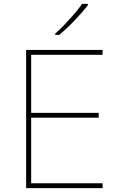

<svg xmlns="http://www.w3.org/2000/svg" viewBox="-20 -972 640 992"><path d="M115 0V-714H510V-689H141V-389H490V-364H141V-25H510V0ZM265 -798Q288 -818 314.5 -846Q341 -874 365.5 -902.5Q390 -931 404 -952H434V-945Q408 -911 367 -868Q326 -825 286 -792H265Z"/></svg>

Font: Noto Sans Mono Thin
Style: Regular
Weight: 100
Designer: Monotype Design Team
Foundry: Monotype Imaging Inc.
Version: Version 2.014